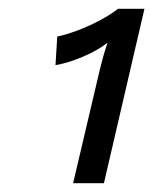

<svg xmlns="http://www.w3.org/2000/svg" viewBox="-20 -749 348 436"><path d="M146 -333 206 -588Q209 -601 213 -615.5Q217 -630 220.5 -640.5Q224 -651 224 -652Q203 -635 169 -620.5Q135 -606 106 -601L110 -666Q130 -670 156.5 -680Q183 -690 208 -703.5Q233 -717 248 -729H308L216 -333Z"/></svg>

Font: Work Sans
Style: Italic
Weight: 400
Italic angle: -13°
Designer: Wei Huang
Foundry: Wei Huang
Version: Version 2.012